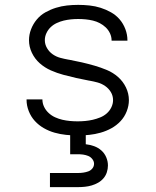

<svg xmlns="http://www.w3.org/2000/svg" viewBox="-20 -548 640 788"><path d="M299 8Q275 8 251 5.5Q227 3 204 -3.5Q181 -10 160 -22Q139 -34 123 -51.5Q107 -69 98 -92Q89 -115 89 -138Q89 -139 89 -139.5Q89 -140 89 -140H154Q154 -140 154 -140Q154 -140 154 -140Q154 -124 161 -109.5Q168 -95 180 -84Q192 -73 206.5 -66.5Q221 -60 236 -56.5Q251 -53 267 -51.5Q283 -50 299 -50Q314 -50 330 -51.5Q346 -53 361 -56.5Q376 -60 391 -66Q406 -72 418 -82.5Q430 -93 437 -107.5Q444 -122 444 -137Q444 -155 435 -170Q426 -185 411.5 -195Q397 -205 380.5 -209.5Q364 -214 347 -217H346Q319 -222 292.5 -228Q266 -234 240 -241Q214 -248 189 -259Q164 -270 143.5 -288Q123 -306 111 -331Q99 -356 99 -383Q99 -406 107.5 -428Q116 -450 131 -468Q146 -486 166.5 -497.5Q187 -509 209.5 -516Q232 -523 255 -525.5Q278 -528 301 -528Q324 -528 347.5 -525.5Q371 -523 393 -516Q415 -509 435.5 -497.5Q456 -486 471 -468.5Q486 -451 494.5 -428.5Q503 -406 503 -383Q503 -383 503 -382.5Q503 -382 503 -381H438Q438 -381 438 -381.5Q438 -382 438 -382Q438 -397 431.5 -411Q425 -425 414 -435.5Q403 -446 389.5 -453Q376 -460 361.5 -463.5Q347 -467 331.5 -468.5Q316 -470 301 -470Q286 -470 271 -468.5Q256 -467 241.5 -463.5Q227 -460 213 -453.5Q199 -447 188 -436.5Q177 -426 170.5 -412Q164 -398 164 -383Q164 -366 173 -350.5Q182 -335 196.5 -325Q211 -315 228 -310.5Q245 -306 262 -303H263Q290 -298 316 -292Q342 -286 368 -278.5Q394 -271 419 -260.5Q444 -250 464.5 -232Q485 -214 497 -189Q509 -164 509 -137Q509 -114 500 -91Q491 -68 474.5 -50.5Q458 -33 437 -21.5Q416 -10 393 -3.5Q370 3 346.5 5.5Q323 8 299 8ZM185 220V162H300Q311 162 321.5 160.5Q332 159 342 155.5Q352 152 359 143.5Q366 135 366 124Q366 114 359 105Q352 96 342 92Q332 88 321.5 86.5Q311 85 300 85H268V0H332V44Q350 46 366.5 52Q383 58 396 69.5Q409 81 416 97.5Q423 114 423 131Q423 145 418.5 159Q414 173 404.5 184Q395 195 382.5 202Q370 209 356.5 213Q343 217 328.5 218.5Q314 220 300 220Z"/></svg>

Font: Iosevka Aile Custom Light
Style: Regular
Weight: 300
Designer: Belleve Invis
Foundry: Belleve Invis
Version: Version 17.0.2; ttfautohint (v1.8.3)